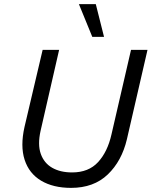

<svg xmlns="http://www.w3.org/2000/svg" viewBox="-20 -902 736 932"><path d="M325 10Q238 10 179.5 -25Q121 -60 99.5 -126.5Q78 -193 99 -286L187 -660H267L177 -267Q162 -200 178 -155Q194 -110 233.5 -87.5Q273 -65 330 -65Q410 -65 456 -115Q502 -165 521 -249L616 -660H696L596 -226Q571 -120 503 -55Q435 10 325 10ZM445 -882 485 -723H428L363 -882Z"/></svg>

Font: Work Sans
Style: Italic
Weight: 400
Italic angle: -13°
Designer: Wei Huang
Foundry: Wei Huang
Version: Version 2.012